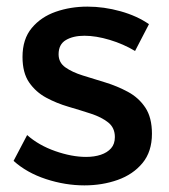

<svg xmlns="http://www.w3.org/2000/svg" viewBox="-20 -556 510 580"><path d="M388 -402Q353 -423 311.5 -435.5Q270 -448 235 -448Q201 -448 179 -435Q157 -422 157 -392Q157 -367 177.5 -352.5Q198 -338 230 -328Q262 -318 298 -307Q334 -296 366.5 -278.5Q399 -261 419 -231Q439 -201 439 -152Q439 -98 410.5 -63.5Q382 -29 335.5 -12.5Q289 4 235 4Q177 4 119 -15Q61 -34 21 -70L62 -148Q97 -117 147 -99.5Q197 -82 240 -82Q265 -82 284.5 -88.5Q304 -95 315.5 -108Q327 -121 327 -142Q327 -170 307 -186Q287 -202 255 -212.5Q223 -223 187 -233.5Q151 -244 119.5 -261Q88 -278 68 -307Q48 -336 48 -384Q48 -438 76 -471.5Q104 -505 148.5 -520.5Q193 -536 244 -536Q294 -536 344 -522Q394 -508 430 -483Z"/></svg>

Font: Alexandria
Style: Regular
Weight: 400
Designer: Mohamed Gaber
Foundry: Kief Type Foundry
Version: Version 5.100